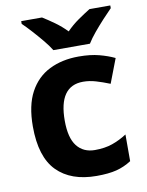

<svg xmlns="http://www.w3.org/2000/svg" viewBox="-87 -828 687 900"><g transform="rotate(-10 257.0 -378.0)"><path d="M300 10Q178 10 111.5 -57.5Q45 -125 45 -270Q45 -370 79 -433Q113 -496 173.5 -526Q234 -556 313 -556Q369 -556 410.5 -545Q452 -534 483 -519L439 -404Q404 -418 373.5 -427Q343 -436 313 -436Q197 -436 197 -271Q197 -189 227.5 -150Q258 -111 313 -111Q360 -111 396 -123.5Q432 -136 466 -158V-31Q432 -9 394.5 0.5Q357 10 300 10ZM202 -606Q188 -629 165.5 -656Q143 -683 119.5 -709Q96 -735 77 -753V-766H176Q202 -750 232 -728.5Q262 -707 288 -680Q314 -707 345 -728.5Q376 -750 402 -766H501V-753Q483 -735 459 -709Q435 -683 412.5 -656Q390 -629 376 -606Z"/></g></svg>

Font: Noto Sans IKEA
Style: Bold
Weight: 600
Designer: Monotype Design Team
Foundry: Monotype Imaging Inc.
Version: Version 2.001